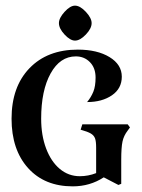

<svg xmlns="http://www.w3.org/2000/svg" viewBox="-20 -652 503 681"><path d="M441 -200 433 -189Q419 -171 414.5 -150Q410 -129 410 -86V0L400 4L348 -23Q299 9 238 9Q138 9 79.5 -56Q21 -121 21 -231Q21 -344 84.5 -410Q148 -476 256 -476Q325 -476 368.5 -449.5Q412 -423 412 -380Q412 -338 377 -314Q342 -290 289 -290Q303 -307 311 -326.5Q319 -346 319 -377Q319 -411 299 -431.5Q279 -452 249 -452Q193 -452 159.5 -391.5Q126 -331 126 -231Q126 -172 143.5 -125.5Q161 -79 192 -53Q223 -27 263 -27Q293 -27 321 -38V-128Q321 -151 317 -161.5Q313 -172 302 -178.5Q291 -185 266 -192L272 -211H433ZM246 -632Q264 -632 284.5 -610Q305 -588 305 -570Q305 -551 284.5 -529.5Q264 -508 246 -508Q229 -508 209 -529.5Q189 -551 189 -570Q189 -588 209 -610Q229 -632 246 -632Z"/></svg>

Font: Katibeh
Style: Regular
Weight: 400
Designer: Arabic design by Kourosh Beigpour, Latin design by Eduardo Tunni, engineering by Lasse Fister
Version: Version 1.000